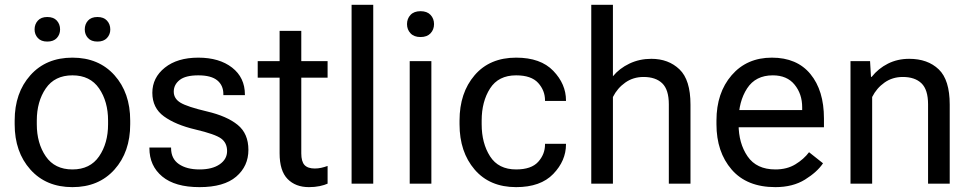

<svg xmlns="http://www.w3.org/2000/svg" viewBox="-20 -770 4069 805"><path d="M41.5 -249Q41.5 -132.8 107.4 -59.1Q173.3 14.6 283.7 14.6Q394 14.6 460 -59.1Q525.9 -132.8 525.9 -249V-264.6Q525.9 -380.9 460 -454.6Q394 -528.3 283.7 -528.3Q173.3 -528.3 107.4 -454.6Q41.5 -380.9 41.5 -264.6ZM134.3 -264.6Q134.3 -344.2 171.9 -399.2Q209.5 -454.1 283.7 -454.1Q357.9 -454.1 395.5 -399.2Q433.1 -344.2 433.1 -264.6V-249Q433.1 -169.4 395.5 -114.5Q357.9 -59.6 283.7 -59.6Q209.5 -59.6 171.9 -114.5Q134.3 -169.4 134.3 -249ZM125 -646.5Q125 -625.5 138.7 -610.6Q152.3 -595.7 178.2 -595.7Q204.6 -595.7 218.3 -610.6Q231.9 -625.5 231.9 -646.5Q231.9 -668.5 218.3 -683.6Q204.6 -698.7 178.2 -698.7Q152.3 -698.7 138.7 -683.6Q125 -668.5 125 -646.5ZM335.4 -646.5Q335.4 -625.5 348.9 -610.6Q362.3 -595.7 388.7 -595.7Q414.6 -595.7 428.5 -610.6Q442.4 -625.5 442.4 -646.5Q442.4 -668.5 428.5 -683.6Q414.6 -698.7 388.7 -698.7Q362.3 -698.7 348.9 -683.6Q335.4 -668.5 335.4 -646.5Z M606.4 -151.4V-148.9Q606.4 -74.7 660.2 -30Q713.9 14.6 816.4 14.6Q918.9 14.6 970.2 -29.3Q1021.5 -73.2 1021.5 -141.6Q1021.5 -210 976.3 -246.6Q931.2 -283.2 848.1 -302.7Q765.1 -322.3 736.8 -339.4Q708.5 -356.4 708.5 -385.7Q708.5 -415 733.2 -434.6Q757.8 -454.1 811.5 -454.1Q865.2 -454.1 890.9 -433.1Q916.5 -412.1 916.5 -375.5V-371.1H1006.8V-373.5Q1006.8 -444.8 953.1 -486.6Q899.4 -528.3 811.5 -528.3Q723.6 -528.3 671.1 -486.3Q618.7 -444.3 618.7 -380.9Q618.7 -317.4 667.5 -282Q716.3 -246.6 799.3 -227.1Q882.3 -207.5 907.2 -189.2Q932.1 -170.9 932.1 -136.7Q932.1 -102.5 901.1 -81.1Q870.1 -59.6 816.4 -59.6Q762.7 -59.6 730 -82Q697.3 -104.5 697.3 -148.9V-151.4Z M1060.5 -444.3H1353.5V-513.7H1060.5ZM1152.3 -127Q1152.3 -53.7 1185.8 -19.5Q1219.2 14.6 1275.4 14.6Q1299.8 14.6 1320.3 10.3Q1340.8 5.9 1353.5 0V-74.2Q1339.8 -69.3 1326.7 -66.4Q1313.5 -63.5 1299.8 -63.5Q1270.5 -63.5 1256.8 -78.1Q1243.2 -92.8 1243.2 -127V-640.6H1152.3V-486.3V-471.7Z M1454.1 0H1544.9V-750H1454.1Z M1697.8 0H1788.6V-513.7H1697.8ZM1686.5 -668.9Q1686.5 -646 1701.2 -630.4Q1715.8 -614.7 1743.2 -614.7Q1770.5 -614.7 1785.2 -630.4Q1799.8 -646 1799.8 -668.9Q1799.8 -691.9 1785.2 -707.5Q1770.5 -723.1 1743.2 -723.1Q1715.8 -723.1 1701.2 -707.5Q1686.5 -691.9 1686.5 -668.9Z M1906.7 -249Q1906.7 -132.8 1970 -59.1Q2033.2 14.6 2144 14.6Q2246.6 14.6 2299.8 -40.8Q2353 -96.2 2353 -164.6V-167H2265.1V-164.6Q2265.1 -123 2236.3 -91.3Q2207.5 -59.6 2144 -59.6Q2069.8 -59.6 2034.7 -114.5Q1999.5 -169.4 1999.5 -249V-264.6Q1999.5 -344.2 2034.7 -399.2Q2069.8 -454.1 2144 -454.1Q2207.5 -454.1 2236.3 -422.4Q2265.1 -390.6 2265.1 -349.1V-346.7H2353V-349.1Q2353 -417.5 2299.8 -472.9Q2246.6 -528.3 2144 -528.3Q2033.2 -528.3 1970 -454.6Q1906.7 -380.9 1906.7 -264.6Z M2459 0H2549.8V-363.3Q2568.4 -400.4 2601.6 -423.8Q2634.8 -447.3 2678.2 -447.3Q2729 -447.3 2756.6 -420.7Q2784.2 -394 2784.2 -332.5V0H2875V-331.5Q2875 -435.1 2828.9 -479.2Q2782.7 -523.4 2710.9 -523.4Q2661.1 -523.4 2619.1 -503.4Q2577.1 -483.4 2549.8 -450.2V-750H2459Z M2983.9 -249Q2983.9 -132.8 3047.6 -59.1Q3111.3 14.6 3231 14.6Q3304.2 14.6 3355.2 -17.1Q3406.2 -48.8 3430.7 -85.4L3372.1 -131.8Q3350.1 -102.5 3314.9 -81.1Q3279.8 -59.6 3231 -59.6Q3151.9 -59.6 3114.3 -114.5Q3076.7 -169.4 3076.7 -249V-264.6Q3076.7 -344.2 3112.3 -399.2Q3147.9 -454.1 3220.2 -454.1Q3279.8 -454.1 3311.5 -415Q3343.3 -376 3343.3 -320.3V-308.6H3039.6V-236.3H3434.6V-273.4Q3434.6 -390.6 3377.9 -459.5Q3321.3 -528.3 3216.3 -528.3Q3111.3 -528.3 3047.6 -454.6Q2983.9 -380.9 2983.9 -264.6Z M3545.9 0H3636.7V-363.3Q3655.3 -400.4 3688.5 -423.8Q3721.7 -447.3 3765.1 -447.3Q3815.9 -447.3 3843.5 -420.7Q3871.1 -394 3871.1 -332.5V0H3961.9V-331.5Q3961.9 -435.1 3915.8 -479.2Q3869.6 -523.4 3792 -523.4Q3743.2 -523.4 3702.9 -503.2Q3662.6 -482.9 3634.8 -447.8H3631.8L3627.9 -513.7H3545.9Z"/></svg>

Font: Roboto Flex
Style: Regular
Weight: 400
Designer: Berlow after Robertson
Foundry: Google
Version: Version 3.200;gftools[0.9.32]